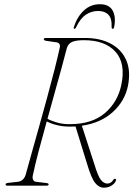

<svg xmlns="http://www.w3.org/2000/svg" viewBox="-20 -880 632 910"><path d="M529 -23.5Q525.5 -12 509.8 -1.2Q494 9.5 472.5 9.5Q449 9.5 430.8 -13.2Q412.5 -36 392.5 -104L338 -280.5Q326.5 -280 314.5 -280Q282 -279.5 252.8 -286.2Q223.5 -293 201.5 -304.5Q181 -230.5 163.2 -163.5Q145.5 -96.5 136 -50.5Q132.5 -37.5 136.8 -28.5Q141 -19.5 150 -18.5L199.5 -12.5Q210.5 -11.5 210.5 -6Q210.5 0 200 0H15Q6.5 0 6.5 -5.5Q6.5 -12.5 20.5 -13.5L62 -18Q90.5 -20.5 101 -49.5Q112.5 -92 129.5 -152.2Q146.5 -212.5 165.8 -281.5Q185 -350.5 204 -419.8Q223 -489 238.5 -550.2Q254 -611.5 263.5 -655Q267.5 -676.5 247 -679.5L199 -686.5Q187.5 -688.5 187.5 -694Q187.5 -700 198.5 -700H383.5Q454.5 -700 505 -673Q555.5 -646 578 -595.5Q600.5 -545 586.5 -473.5Q572 -401.5 515.2 -349.5Q458.5 -297.5 368 -284L427 -102.5Q444.5 -44 458.5 -27Q472.5 -10 488.5 -10Q506.5 -10 517 -27.5Q521 -34 527 -32Q533 -30 529 -23.5ZM296.5 -651Q286.5 -612 271.8 -557.8Q257 -503.5 239.5 -441.5Q222 -379.5 205 -317Q224.5 -306.5 251 -299Q277.5 -291.5 310 -291.5Q416 -291.5 477 -343.8Q538 -396 555 -477.5Q576.5 -580.5 527 -635Q477.5 -689.5 378 -689.5Q339.5 -689.5 321 -681Q302.5 -672.5 296.5 -651ZM445 -828Q413 -828 386.8 -810.2Q360.5 -792.5 340.5 -750.5Q337.5 -743.5 333 -743.5Q327.5 -743.5 330 -751.5Q345 -799.5 377 -829.8Q409 -860 453.5 -860Q497.5 -860 514 -829.8Q530.5 -799.5 521 -751.5Q519.5 -743.5 514 -743.5Q509.5 -743.5 509 -750.5Q511 -792.5 493.8 -810.2Q476.5 -828 445 -828Z"/></svg>

Font: Fraunces 72pt S000 Thin
Style: Italic
Weight: 100
Italic angle: -16°
Version: Version 1.000; ttfautohint (v1.8.3)